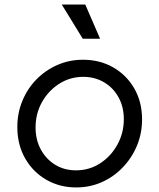

<svg xmlns="http://www.w3.org/2000/svg" viewBox="-20 -810 698 842"><path d="M314 12Q242 12 183.5 -21.5Q125 -55 90.5 -115Q56 -175 56 -253Q56 -314 78 -367.5Q100 -421 139.5 -461.5Q179 -502 231.5 -525Q284 -548 344 -548Q418 -548 476.5 -514.5Q535 -481 569 -422Q603 -363 603 -286Q603 -225 580.5 -171Q558 -117 518 -75.5Q478 -34 426 -11Q374 12 314 12ZM313 -63Q372 -63 419.5 -94Q467 -125 495 -176Q523 -227 523 -287Q523 -341 500 -383Q477 -425 436.5 -449Q396 -473 345 -473Q287 -473 239.5 -442.5Q192 -412 164 -362Q136 -312 136 -251Q136 -197 159 -154.5Q182 -112 222 -87.5Q262 -63 313 -63ZM343 -640 251 -790H354L419 -640Z"/></svg>

Font: Plus Jakarta Sans
Style: Italic
Weight: 400
Italic angle: -8°
Designer: Gumpita Rahayu
Foundry: Tokotype
Version: Version 2.006